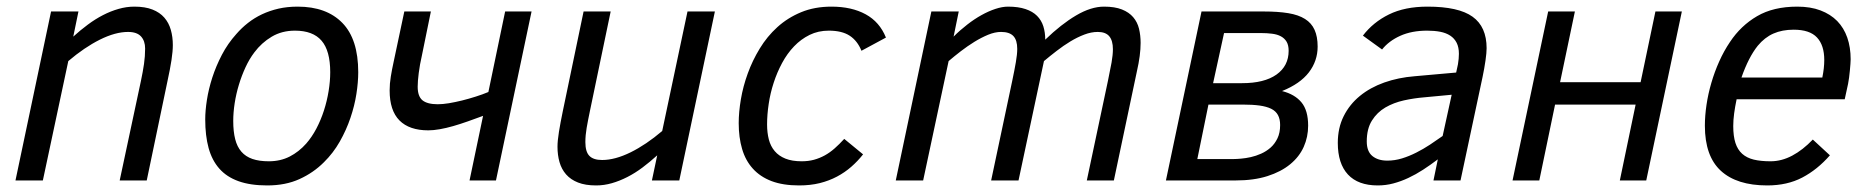

<svg xmlns="http://www.w3.org/2000/svg" viewBox="-20 -547 5662 582"><path d="M342.8 0 407.2 -301.8Q413.1 -329.6 416.5 -353Q419.9 -376.5 419.9 -399.9Q419.9 -422.9 407.5 -436.5Q395 -450.2 368.2 -450.2Q329.6 -450.2 282.7 -426.8Q235.8 -403.3 187 -361.8L109.9 0H26.9L134.8 -512.2H217.8L202.1 -436Q223.6 -455.6 246.3 -472.4Q269 -489.3 292.2 -501.2Q315.4 -513.2 339.4 -520Q363.3 -526.9 387.2 -526.9Q419.9 -526.9 442.1 -518.1Q464.4 -509.3 478 -493.7Q491.7 -478 497.8 -456.5Q503.9 -435.1 503.9 -410.2Q503.9 -392.1 499.8 -364.7Q495.6 -337.4 487.8 -301.8L424.8 0Z M602.1 -185.1Q602.1 -211.4 607.2 -244.1Q612.3 -276.9 623.5 -311.8Q634.8 -346.7 652.6 -380.9Q670.4 -415 696.3 -443.8Q712.4 -462.4 731.7 -477.5Q751 -492.7 774.2 -503.7Q797.4 -514.6 824.2 -520.8Q851.1 -526.9 882.3 -526.9Q969.7 -526.9 1017.8 -477.5Q1065.9 -428.2 1065.9 -328.1Q1065.9 -297.9 1060.3 -262Q1054.7 -226.1 1042.2 -189.5Q1029.8 -152.8 1010 -117.9Q990.2 -83 961.9 -55.2Q930.2 -23.4 887.9 -4.2Q845.7 15.1 790 15.1Q738.8 15.1 702.9 2.2Q667 -10.7 644.8 -35.9Q622.6 -61 612.3 -98.4Q602.1 -135.7 602.1 -185.1ZM687 -180.2Q687 -148.4 692.9 -125.2Q698.7 -102.1 711.7 -87.2Q724.6 -72.3 745.1 -65.2Q765.6 -58.1 794.9 -58.1Q830.1 -58.1 858.2 -72.5Q886.2 -86.9 908.2 -111.8Q925.3 -131.3 939 -157.2Q952.6 -183.1 961.9 -211.9Q971.2 -240.7 976.1 -270.8Q981 -300.8 981 -328.1Q981 -393.1 954.8 -423.6Q928.7 -454.1 874 -454.1Q834.5 -454.1 803.7 -435.8Q772.9 -417.5 751 -388.2Q735.8 -368.2 724.1 -342.8Q712.4 -317.4 704.1 -290Q695.8 -262.7 691.4 -234.4Q687 -206.1 687 -180.2Z M1205.6 -512.2H1286.1L1259.3 -380.9Q1252.4 -350.6 1249.3 -325.7Q1246.1 -300.8 1246.1 -284.2Q1246.1 -254.9 1260.7 -242.9Q1275.4 -231 1307.1 -231Q1321.8 -231 1340.8 -234.1Q1359.9 -237.3 1380.6 -242.4Q1401.4 -247.6 1422.1 -254.2Q1442.9 -260.7 1460.4 -268.1L1511.2 -512.2H1591.3L1483.4 0H1403.3L1444.3 -195.8Q1420.9 -187 1397.9 -179Q1375 -170.9 1353.8 -164.8Q1332.5 -158.7 1313.2 -155.3Q1293.9 -151.9 1278.3 -151.9Q1220.7 -151.9 1190.9 -181.9Q1161.1 -211.9 1161.1 -272.9Q1161.1 -293.5 1164.6 -314.7Q1168 -335.9 1173.3 -359.9Z M1831.1 -512.2 1768.1 -210Q1762.2 -182.1 1758.3 -159.4Q1754.4 -136.7 1754.4 -116.2Q1754.4 -86.9 1766.6 -74.5Q1778.8 -62 1805.2 -62Q1844.2 -62 1891.4 -85.2Q1938.5 -108.4 1987.3 -149.9L2064 -512.2H2147L2039.1 0H1956.1L1972.2 -76.2Q1950.2 -56.2 1927.7 -39.3Q1905.3 -22.5 1881.8 -10.5Q1858.4 1.5 1834.7 8.3Q1811 15.1 1787.1 15.1Q1754.4 15.1 1732.2 6.3Q1710 -2.4 1696 -18.3Q1682.1 -34.2 1676 -55.7Q1669.9 -77.1 1669.9 -102.1Q1669.9 -120.1 1674.3 -147.5Q1678.7 -174.8 1686 -210L1749 -512.2Z M2596.2 -79.1Q2580.1 -58.6 2560.5 -41.5Q2541 -24.4 2517.1 -11.7Q2493.2 1 2464.8 8.1Q2436.5 15.1 2402.3 15.1Q2353.5 15.1 2318.8 2Q2284.2 -11.2 2262 -35.9Q2239.7 -60.5 2229.5 -95.5Q2219.2 -130.4 2219.2 -173.8Q2219.2 -207 2225.8 -246.1Q2232.4 -285.2 2246.6 -324.2Q2260.7 -363.3 2283 -399.9Q2305.2 -436.5 2336.4 -464.8Q2367.7 -493.2 2408.4 -510Q2449.2 -526.9 2500.5 -526.9Q2561.5 -526.9 2604 -503.7Q2646.5 -480.5 2665.5 -433.1L2591.3 -393.1Q2579.1 -423.3 2555.7 -438.7Q2532.2 -454.1 2492.2 -454.1Q2460.4 -454.1 2434.1 -441.2Q2407.7 -428.2 2387 -406.5Q2366.2 -384.8 2350.8 -356.2Q2335.4 -327.6 2325.2 -296.1Q2314.9 -264.6 2310.1 -231.9Q2305.2 -199.2 2305.2 -169.9Q2305.2 -145 2310.5 -124.3Q2315.9 -103.5 2328.4 -88.9Q2340.8 -74.2 2360.8 -66.2Q2380.9 -58.1 2410.2 -58.1Q2430.2 -58.1 2447.3 -62.7Q2464.4 -67.4 2480 -75.9Q2495.6 -84.5 2510 -97.2Q2524.4 -109.9 2539.1 -126Z M3274.4 0 3338.4 -301.8Q3345.2 -334 3349.4 -357.4Q3353.5 -380.9 3353.5 -397.9Q3353.5 -423.8 3342.5 -437Q3331.5 -450.2 3307.6 -450.2Q3287.6 -450.2 3266.6 -442.1Q3245.6 -434.1 3224.6 -421.4Q3203.6 -408.7 3183.1 -392.8Q3162.6 -377 3144.5 -361.8L3067.4 0H2984.4L3048.3 -301.8Q3055.2 -334.5 3059.3 -358.4Q3063.5 -382.3 3063.5 -398.9Q3063.5 -425.3 3051.8 -437.7Q3040 -450.2 3014.6 -450.2Q2996.1 -450.2 2975.3 -441.7Q2954.6 -433.1 2933.6 -420.2Q2912.6 -407.2 2892.3 -391.6Q2872.1 -376 2855.5 -361.8L2778.3 0H2695.3L2803.2 -512.2H2886.2L2870.6 -436Q2890.1 -455.6 2911.9 -472.4Q2933.6 -489.3 2955.1 -501.2Q2976.6 -513.2 2997.3 -520Q3018.1 -526.9 3035.6 -526.9Q3066.9 -526.9 3088.6 -519.5Q3110.4 -512.2 3123.5 -499Q3136.7 -485.8 3142.6 -467.3Q3148.4 -448.7 3148.4 -426.8Q3196.8 -473.6 3241.9 -500.2Q3287.1 -526.9 3326.7 -526.9Q3359.4 -526.9 3380.9 -518.3Q3402.3 -509.8 3415 -494.9Q3427.7 -480 3432.6 -460Q3437.5 -439.9 3437.5 -417Q3437.5 -379.9 3426.3 -331.1L3356.4 0Z M3866.2 -271Q3904.8 -261.2 3925 -236.8Q3945.3 -212.4 3945.3 -166Q3945.3 -131.8 3931.9 -101.8Q3918.5 -71.8 3890.9 -49.1Q3863.3 -26.4 3822 -13.2Q3780.8 0 3725.1 0H3514.2L3622.1 -512.2H3810.5Q3854 -512.2 3885 -507.1Q3916 -502 3935.8 -489.5Q3955.6 -477.1 3964.8 -456.5Q3974.1 -436 3974.1 -405.8Q3974.1 -362.3 3947.5 -327.6Q3920.9 -293 3866.2 -271ZM3745.1 -294.9Q3812.5 -294.9 3849.4 -321Q3886.2 -347.2 3886.2 -393.1Q3886.2 -410.2 3879.9 -420.7Q3873.5 -431.2 3862.5 -437Q3851.6 -442.9 3835.9 -444.8Q3820.3 -446.8 3802.2 -446.8H3690.4L3657.2 -294.9ZM3720.2 -64.9Q3729 -64.9 3742.7 -66.2Q3756.3 -67.4 3771.7 -70.8Q3787.1 -74.2 3803 -81.3Q3818.8 -88.4 3831.5 -99.6Q3844.2 -110.8 3852.3 -127.7Q3860.4 -144.5 3860.4 -168Q3860.4 -186 3853.8 -198.2Q3847.2 -210.4 3833.3 -217.3Q3819.3 -224.1 3798.1 -227.1Q3776.9 -230 3747.1 -230H3643.1L3609.4 -64.9Z M4325.2 0 4338.4 -64Q4315.9 -46.9 4293.7 -32.5Q4271.5 -18.1 4249 -7.6Q4226.6 2.9 4203.6 9Q4180.7 15.1 4156.2 15.1Q4096.7 15.1 4065.9 -18.1Q4035.2 -51.3 4035.2 -113.8Q4035.2 -159.2 4053 -194.8Q4070.8 -230.5 4102.1 -256.1Q4133.3 -281.7 4176 -296.9Q4218.8 -312 4268.1 -315.9L4394 -327.1L4399.4 -352.1Q4402.3 -369.6 4402.3 -383.8Q4402.3 -403.8 4395.5 -417.2Q4388.7 -430.7 4376 -439Q4363.3 -447.3 4345.7 -450.7Q4328.1 -454.1 4306.2 -454.1Q4259.3 -454.1 4224.6 -438.5Q4189.9 -422.9 4169.4 -397L4111.3 -439Q4142.1 -479.5 4190.2 -503.2Q4238.3 -526.9 4307.1 -526.9Q4401.4 -526.9 4443.8 -496.3Q4486.3 -465.8 4486.3 -400.9Q4486.3 -387.2 4482.9 -363.5Q4479.5 -339.8 4474.1 -314L4407.2 0ZM4380.4 -259.8 4297.4 -252Q4266.6 -249.5 4235.6 -242.7Q4204.6 -235.8 4179.4 -221.2Q4154.3 -206.5 4138.7 -181.6Q4123 -156.7 4123 -118.2Q4123 -87.9 4140.1 -74Q4157.2 -60.1 4185.1 -60.1Q4208 -60.1 4230 -66.9Q4252 -73.7 4273.2 -84.5Q4294.4 -95.2 4314.5 -108.4Q4334.5 -121.6 4353 -134.8Z M4970.2 0H4890.1L4938 -230H4693.8L4646 0H4564.9L4672.9 -512.2H4753.9L4709 -297.9H4953.1L4998 -512.2H5078.1Z M5244.1 -246.1Q5239.3 -223.1 5236.6 -203.1Q5233.9 -183.1 5233.9 -165Q5233.9 -134.3 5240.5 -113.8Q5247.1 -93.3 5261 -80.8Q5274.9 -68.4 5296.1 -63.2Q5317.4 -58.1 5347.2 -58.1Q5380.4 -58.1 5412.6 -75.2Q5444.8 -92.3 5475.1 -124L5526.9 -76.2Q5488.8 -32.7 5443.1 -8.8Q5397.5 15.1 5336.9 15.1Q5244.6 15.1 5196.3 -29.3Q5147.9 -73.7 5147.9 -166Q5147.9 -195.8 5152.8 -229Q5157.7 -262.2 5167.5 -295.7Q5177.2 -329.1 5191.4 -360.8Q5205.6 -392.6 5224.1 -419.9Q5256.8 -469.2 5306.2 -498Q5355.5 -526.9 5428.2 -526.9Q5468.3 -526.9 5498.5 -515.4Q5528.8 -503.9 5549.1 -483.2Q5569.3 -462.4 5579.6 -432.9Q5589.8 -403.3 5589.8 -367.2Q5589.8 -362.3 5589.1 -353Q5588.4 -343.8 5587.4 -333Q5586.4 -322.3 5585 -311.5Q5583.5 -300.8 5582 -293L5571.8 -246.1ZM5503.9 -312Q5509.8 -340.3 5509.8 -365.2Q5509.8 -409.7 5487.8 -433.3Q5465.8 -457 5417 -457Q5382.3 -457 5355.7 -445.3Q5329.1 -433.6 5308.1 -408.2Q5280.3 -373.5 5258.8 -312Z"/></svg>

Font: Clear Sans
Style: Italic
Weight: 400
Italic angle: -12°
Foundry: Intel Corporation
Version: Version 1.00